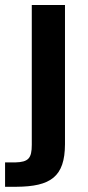

<svg xmlns="http://www.w3.org/2000/svg" viewBox="-56 -548 346 754"><path d="M-36.1 185.5H8.3C143.1 184.6 198.7 146 199.2 18.6V-528.3H68.8V20.5C68.8 73.7 55.7 88.4 3.9 89.8H-36.1Z"/></svg>

Font: Wand UI Pro Bold
Style: Regular
Weight: 700
Designer: Andreas Faust
Version: Version 1.003;FEAKit 1.0